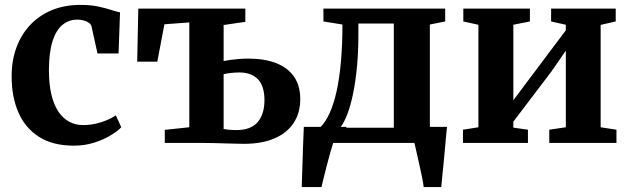

<svg xmlns="http://www.w3.org/2000/svg" viewBox="-20 -583 2567 783"><path d="M281.5 11Q194.5 11 138.2 -25.5Q82 -62 54.8 -125.2Q27.5 -188.5 27.5 -269Q27 -334 46.5 -387.8Q66 -441.5 102.8 -480.8Q139.5 -520 191.2 -541.5Q243 -563 308 -563Q349.5 -563 380 -556.5Q410.5 -550 432.5 -542.8Q454.5 -535.5 469.5 -532.5L463.5 -365H377.5L353.5 -474.5Q351.5 -484 342.2 -490.2Q333 -496.5 320.5 -499.8Q308 -503 295.5 -503Q261.5 -503 235.5 -482.2Q209.5 -461.5 194.8 -416.8Q180 -372 179.5 -298.5Q179.5 -241.5 189.2 -199Q199 -156.5 217.5 -128.8Q236 -101 261.5 -87Q287 -73 317.5 -73Q346.5 -73 371.5 -78.8Q396.5 -84.5 417 -93.5Q437.5 -102.5 452.5 -112.5L474.5 -64Q460.5 -49 432 -31.5Q403.5 -14 364.8 -1.5Q326 11 281.5 11Z M976 3.5Q966 3.5 944.8 3Q923.5 2.5 898.5 1.8Q873.5 1 851 0.5Q828.5 0 815.5 0H652V-53.5L752 -64V-491.5L650.5 -484L621.5 -331.5H539.5L544 -548H980.5V-494L892 -481V-334Q903.5 -336.5 919.8 -338.8Q936 -341 955 -342.5Q974 -344 994 -344Q1058 -344 1105.5 -325.8Q1153 -307.5 1178.8 -270.8Q1204.5 -234 1204.5 -179Q1204.5 -121.5 1176.8 -80.5Q1149 -39.5 1098 -18Q1047 3.5 976 3.5ZM944 -52.5Q1003 -52.5 1030.8 -85Q1058.5 -117.5 1058.5 -174.5Q1058.5 -232 1031.8 -259.8Q1005 -287.5 956.5 -287.5Q939 -287.5 921.5 -285.5Q904 -283.5 892 -280.5V-57Q901.5 -55 915.5 -53.8Q929.5 -52.5 944 -52.5Z M1260 0V-58.5L1282 -59.5Q1306 -82 1323.5 -120Q1341 -158 1352.8 -211.5Q1364.5 -265 1370.5 -333Q1376.5 -401 1376.5 -483L1299 -495.5V-548H1795.5V-495.5L1733 -483V0ZM1367 -62H1586V-487H1441.5V-439.5Q1441.5 -372.5 1436 -313Q1430.5 -253.5 1420.5 -204Q1410.5 -154.5 1396.8 -118.2Q1383 -82 1367 -62ZM1210.5 180Q1211.5 149 1212.8 108.2Q1214 67.5 1215.5 22.2Q1217 -23 1219 -65.5H1394L1339.5 -2.5Q1335 10.5 1327.8 36Q1320.5 61.5 1313 90.8Q1305.5 120 1299.5 144.5Q1293.5 169 1291 180ZM1708 180Q1706 163 1700.8 137.8Q1695.5 112.5 1689.5 85.5Q1683.5 58.5 1678.2 35.5Q1673 12.5 1670 -0.5L1633.5 -65.5H1803Q1801 -49.5 1798.8 -24.5Q1796.5 0.5 1794 29.8Q1791.5 59 1788.5 88Q1785.5 117 1783.2 141.2Q1781 165.5 1779.5 180Z M1868 0V-54L1931 -64V-482L1869.5 -495.5V-548H2141V-495.5L2073.5 -482V-174L2131 -251L2287.5 -459.5V-482L2227.5 -495.5V-548H2491V-495.5L2429.5 -481.5V-64L2494 -54V0H2220V-54L2287.5 -64V-376.5L2228.5 -291L2073.5 -87V-62.5L2133 -54V0Z"/></svg>

Font: Merriweather 36pt
Style: Bold
Weight: 700
Designer: Eben Sorkin
Foundry: Eben Sorkin
Version: Version 2.100